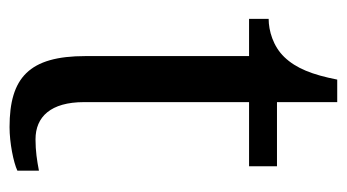

<svg xmlns="http://www.w3.org/2000/svg" viewBox="-178 -520 709 392"><g transform="rotate(90 176.0 -324.5)"><path d="M240 10C272 10 312 2 329 -6V-50C308 -46 289 -43 265 -43C219 -43 189 -74 189 -142V-479H320V-536H189V-659H143C133 -608 120 -575 97 -551C75 -528 43 -519 19 -519V-479H95V-145C95 -30 139 10 240 10Z"/></g></svg>

Font: Noto Serif
Style: Regular
Weight: 400
Designer: Monotype Design Team
Foundry: Monotype Imaging Inc.
Version: Version 2.015